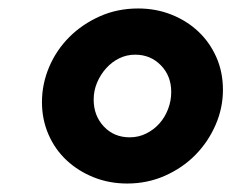

<svg xmlns="http://www.w3.org/2000/svg" viewBox="-20 -730 546 453"><path d="M79 -489Q79 -532 96 -572Q113 -612 143.5 -642.5Q174 -673 215.5 -691.5Q257 -710 306 -710Q348 -710 384.5 -695.5Q421 -681 448 -655.5Q475 -630 490.5 -595Q506 -560 506 -518Q506 -475 488.5 -435Q471 -395 441 -364.5Q411 -334 369.5 -315.5Q328 -297 280 -297Q238 -297 201.5 -311.5Q165 -326 137.5 -351.5Q110 -377 94.5 -412.5Q79 -448 79 -489ZM384 -513Q384 -551 359.5 -576Q335 -601 299 -601Q279 -601 261.5 -592.5Q244 -584 230.5 -569Q217 -554 209 -535Q201 -516 201 -495Q201 -457 225 -431.5Q249 -406 286 -406Q307 -406 325 -415Q343 -424 356 -438.5Q369 -453 376.5 -472.5Q384 -492 384 -513Z"/></svg>

Font: Rosa Sans Black
Style: Italic
Weight: 900
Italic angle: -12°
Designer: Pentagram / MCKL
Foundry: Pentagram / MCKL
Version: Version 1.005;September 16, 2019;FontCreator 11.5.0.2425 64-